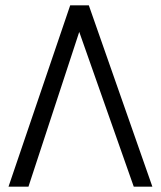

<svg xmlns="http://www.w3.org/2000/svg" viewBox="-20 -702 605 722"><path d="M553 0H483L278 -582L87 0H12L244 -682H314Z"/></svg>

Font: Didact Gothic
Style: Regular
Weight: 400
Designer: Daniel Johnson
Foundry: Daniel Johnson
Version: Version 2.101;PS 002.101;hotconv 1.0.88;makeotf.lib2.5.64775